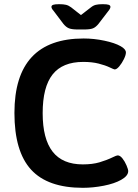

<svg xmlns="http://www.w3.org/2000/svg" viewBox="-20 -891 659 918"><path d="M49 -351Q49 -707 380 -707Q429 -707 479 -696.5Q529 -686 557 -670Q582 -656 582 -640Q582 -628 572.5 -608.5Q563 -589 550.5 -574Q538 -559 528 -559Q525 -559 504 -569Q483 -579 451.5 -587Q420 -595 378 -595Q279 -595 231.5 -535Q184 -475 184 -350Q184 -227 231.5 -166Q279 -105 376 -105Q422 -105 456 -115Q490 -125 521 -140Q537 -148 543 -148Q554 -148 565.5 -133.5Q577 -119 585 -100Q593 -81 593 -73Q593 -50 559 -31Q527 -13 476 -3Q425 7 376 7Q208 7 128.5 -80Q49 -167 49 -351ZM283 -777 237 -838Q226 -850 226 -858Q226 -865 234 -868Q242 -871 263 -871Q283 -871 295.5 -868Q308 -865 320 -856L367 -819L415 -856Q426 -865 438.5 -868Q451 -871 471 -871Q492 -871 500 -868Q508 -865 508 -858Q508 -850 497 -837L451 -777Q438 -761 424.5 -755.5Q411 -750 381 -750H353Q324 -750 310 -755.5Q296 -761 283 -777Z"/></svg>

Font: Asap-SemiBold
Style: Regular
Weight: 600
Designer: Pablo Cosgaya
Foundry: Omnibus-Type
Version: Version 2.000; ttfautohint (v1.8)